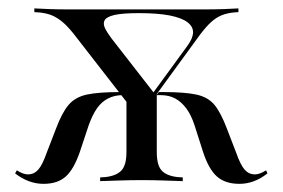

<svg xmlns="http://www.w3.org/2000/svg" viewBox="-20 -433 676 459"><path d="M305.6 -159.7 156.5 -351.6Q141.1 -371 128.2 -381.5Q115.3 -391.9 102.8 -396.8Q90.3 -401.6 74.2 -403.2L62.1 -404V-412.9Q76.6 -412.1 97.6 -411.3Q118.5 -410.5 144.4 -410.5H146.8H469.4H467.7Q494.4 -410.5 515.3 -411.3Q536.3 -412.1 550 -412.9V-404L538.7 -403.2Q522.6 -401.6 509.7 -396.4Q496.8 -391.1 485.1 -380.6Q473.4 -370.2 458.1 -350L319.4 -159.7ZM83.9 6.5Q48.4 6.5 16.1 -18.5L20.2 -25.8Q35.5 -16.1 46.8 -16.1Q61.3 -16.1 71.4 -27.4Q81.5 -38.7 91.9 -68.5L113.7 -125Q128.2 -163.7 144 -182.3Q159.7 -200.8 187.5 -206.9Q215.3 -212.9 266.9 -212.9H275L280.6 -205.6H273.4Q254 -205.6 238.3 -197.6Q222.6 -189.5 211.7 -173.8Q200.8 -158.1 191.9 -133.1L171 -70.2Q156.5 -28.2 137.1 -10.9Q117.7 6.5 83.9 6.5ZM318.5 -2.4Q291.9 -2.4 268.1 -1.6Q244.4 -0.8 219.4 0V-8.9L232.3 -9.7Q258.9 -12.9 270.6 -25.8Q282.3 -38.7 282.3 -69.4V-209.7L321 -171L354.8 -212.1V-69.4Q354.8 -38.7 366.1 -25.8Q377.4 -12.9 404 -9.7L416.9 -8.9V0Q391.9 -0.8 368.5 -1.6Q345.2 -2.4 318.5 -2.4H316.9ZM552.4 6.5Q518.5 6.5 498.8 -10.9Q479 -28.2 465.3 -70.2L445.2 -133.1Q437.1 -158.1 425.4 -173.8Q413.7 -189.5 398.8 -197.6Q383.9 -205.6 363.7 -205.6H354L359.7 -212.9H370.2Q421.8 -212.9 449.6 -206.9Q477.4 -200.8 492.7 -182.3Q508.1 -163.7 522.6 -125L544.4 -68.5Q554.8 -38.7 564.9 -27.4Q575 -16.1 589.5 -16.1Q600.8 -16.1 616.1 -25.8L619.4 -18.5Q587.9 6.5 552.4 6.5ZM337.9 -200 427.4 -322.6Q441.1 -341.1 441.5 -355.2Q441.9 -369.4 428.2 -379.8Q414.5 -390.3 385.9 -396Q357.3 -401.6 312.1 -401.6Q272.6 -401.6 253.6 -397.2Q234.7 -392.7 230.2 -384.7Q225.8 -376.6 231 -365.7Q236.3 -354.8 246 -341.9L350.8 -207.3Z"/></svg>

Font: Playfair 144pt SemiCondensed Light
Style: Regular
Weight: 300
Width: 4
Designer: Claus Eggers Sørensen
Foundry: Claus Eggers Sørensen
Version: Version 2.203